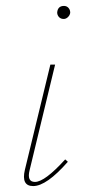

<svg xmlns="http://www.w3.org/2000/svg" viewBox="-20 -625 287 648"><path d="M195 -561Q185 -561 179 -567.5Q173 -574 173 -583Q175 -605 196 -605Q205 -605 211 -598.5Q217 -592 217 -582Q216 -574 209.5 -567.5Q203 -561 195 -561ZM92 3Q51 3 64 -52L150 -407H166L80 -51Q70 -11 98 -11Q131 -11 200 -87L209 -79Q137 3 92 3Z"/></svg>

Font: EauTest Thin
Style: Italic
Weight: 250
Italic angle: -12°
Designer: Christian Thalmann (Catharsis Fonts)
Version: Version 0.001;PS 000.001;hotconv 1.0.88;makeotf.lib2.5.64775